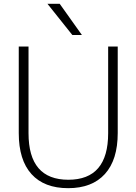

<svg xmlns="http://www.w3.org/2000/svg" viewBox="-20 -973 713 1003"><path d="M292 -953 408 -790H358L228 -953ZM545 -277V-730H595V-278Q595 -138 528 -64Q461 10 336 10Q211 10 144.5 -63.5Q78 -137 78 -278V-730H129V-277Q129 -34 337 -34Q545 -34 545 -277Z"/></svg>

Font: Mplus 1p Light
Style: Regular
Weight: 300
Version: Version 1.061